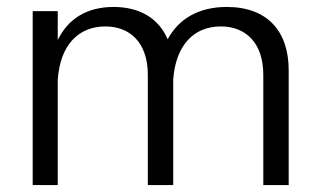

<svg xmlns="http://www.w3.org/2000/svg" viewBox="-20 -532 910 552"><path d="M283 -456C354 -456 405 -409 405 -317V0H478V-303C485 -402 537 -456 615 -456C686 -456 737 -409 737 -317V0H810V-330C810 -443 748 -512 632 -512C551 -512 494 -478 462 -419C437 -478 383 -512 307 -512C227 -512 175 -476 146 -417V-500H74V0H146V-303C153 -402 205 -456 283 -456Z"/></svg>

Font: Absans
Style: Regular
Weight: 400
Designer: Valerio Monopoli
Version: Version 1.200;Glyphs 3.2 (3217)